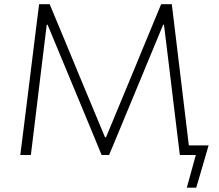

<svg xmlns="http://www.w3.org/2000/svg" viewBox="-20 -733 1036 908"><path d="M76 0Q83.5 -58.5 90.5 -115.5Q97.5 -172.5 106 -239.5L135 -473Q143 -538.5 150 -594.5Q157 -650.5 165 -713H215Q250 -629 283 -549.8Q316 -470.5 348 -392.5L476.5 -84H481.5L609.5 -392.5Q642 -471.5 674.5 -550Q707 -628.5 742 -713H792.5Q800 -651 806.8 -595.2Q813.5 -539.5 821.5 -473.5L850 -237Q862.5 -135.5 873 -45.5H966.5Q959 -19.5 951.5 6Q944 31.5 937 56Q929.5 81 922.5 105.5Q915.5 130 908 154.5H863.5L906 0H830.5Q817.5 -105.5 806 -200.8Q794.5 -296 784.5 -379L755.5 -616H751.5L645.5 -360Q607 -267 568.2 -173.8Q529.5 -80.5 496 0H460.5Q440 -50 415 -110.5Q390 -171 363.5 -234.8Q337 -298.5 312 -358.5L205 -616H201L172 -379Q162 -296.5 150.5 -201Q139 -105.5 126 0Z"/></svg>

Font: Heraclito ExtraLight
Style: Regular
Weight: 200
Designer: Kostas Bartsokas (font) & Cristiano Sobral (main changes)
Foundry: Kostas Bartsokas (font) & Cristiano Sobral (main changes)
Version: Version 1.00;July 8, 2020;FontCreator 13.0.0.2655 64-bit